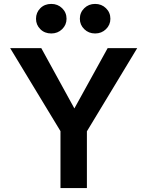

<svg xmlns="http://www.w3.org/2000/svg" viewBox="-20 -961 753 981"><path d="M424 0H289V-291L32 -715H191L360 -407L530 -715H681L424 -290ZM466 -790Q433 -790 410.5 -812Q388 -834 388 -865Q388 -897 410.5 -919Q433 -941 466 -941Q499 -941 521.5 -919Q544 -897 544 -865Q544 -834 521.5 -812Q499 -790 466 -790ZM242 -790Q208 -790 186 -812Q164 -834 164 -865Q164 -897 186 -919Q208 -941 242 -941Q275 -941 297.5 -919Q320 -897 320 -865Q320 -834 297.5 -812Q275 -790 242 -790Z"/></svg>

Font: Wix Madefor Text
Style: Bold
Weight: 700
Designer: Dalton Maag Ltd
Foundry: Dalton Maag Ltd
Version: Version 3.100